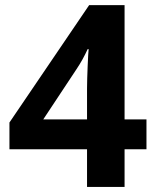

<svg xmlns="http://www.w3.org/2000/svg" viewBox="-20 -734 611 754"><path d="M555.2 -265.1H469.2V-713.9H330.1L17.1 -252.9V-147.9H321.8V0H469.2V-147.9H555.2ZM149.9 -265.1 280.8 -462.9C297.9 -488.3 312 -514.2 324.2 -541H328.1C326.2 -528.8 321.8 -426.8 321.8 -386.2V-265.1Z"/></svg>

Font: Open Sans bold
Style: Bold
Weight: 700
Foundry: Ascender Corporation
Version: Version 1.100;PS 001.100;hotconv 1.0.88;makeotf.lib2.5.64775